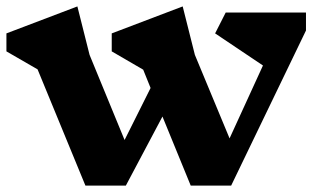

<svg xmlns="http://www.w3.org/2000/svg" viewBox="-24 -578 999 598"><path d="M929 -483 696 0H570L482 -215L368 0H242L93 -362L-4 -418V-474L217 -558L255 -407L364 -142L445 -304L422 -361L324 -418V-474L545 -558L583 -407L691 -147L795 -374L646 -474L679 -539H929Z"/></svg>

Font: InknutAntiqua
Style: Bold
Weight: 700
Designer: Claus Eggers Srensen
Foundry: Claus Eggers Srensen
Version: Version 1.000; ttfautohint (v1.2) -l 7 -r 28 -G 50 -x 13 -D 